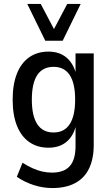

<svg xmlns="http://www.w3.org/2000/svg" viewBox="-20 -762 561 971"><path d="M245 189Q197 189 150.5 174Q104 159 65 132L94 61Q119 77 144 88.5Q169 100 194 105.5Q219 111 243 111Q303 111 332.5 78.5Q362 46 362 -23V-127H364Q351 -73 315.5 -44Q280 -15 225 -15Q169 -15 128 -43.5Q87 -72 65.5 -126.5Q44 -181 44 -258Q44 -335 65.5 -389.5Q87 -444 128 -472.5Q169 -501 225 -501Q280 -501 315.5 -471.5Q351 -442 365 -387H362V-492H454V-29Q454 41 430.5 90Q407 139 360 164Q313 189 245 189ZM251 -92Q305 -92 332.5 -134Q360 -176 360 -258Q360 -341 332.5 -382.5Q305 -424 251 -424Q196 -424 168.5 -382.5Q141 -341 141 -258Q141 -176 168.5 -134Q196 -92 251 -92ZM209 -556 118 -742H186L253 -615L320 -742H388L297 -556Z"/></svg>

Font: Nunito Sans 10pt Condensed SemiBold
Style: Regular
Weight: 600
Width: 3
Designer: Vernon Adams
Foundry: Vernon Adams
Version: Version 3.101;gftools[0.9.27]